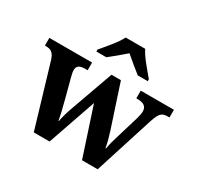

<svg xmlns="http://www.w3.org/2000/svg" viewBox="-164 -957 1182 1148"><g transform="rotate(30 427.0 -383.0)"><path d="M281 -619V-606H350C378 -628 428 -669 458 -696C488 -669 539 -628 567 -606H636V-619C605 -657 547 -721 526 -766H391C370 -721 312 -657 281 -619ZM71 -430 199 0H308L423 -332L532 0H640L769 -405C790 -469 805 -483 844 -483H857V-536H628V-483H635C679 -483 701 -468 701 -434C701 -423 697 -401 692 -384L648 -238C635 -196 626 -165 621 -133H617C614 -158 602 -202 591 -236L494 -531H429L327 -246C314 -210 300 -166 295 -134H292C287 -165 274 -220 261 -268L227 -397C223 -412 219 -430 219 -441C219 -474 239 -483 279 -483H292V-536H-3V-483H1C40 -483 56 -472 71 -430Z"/></g></svg>

Font: Noto Serif Georgian Bold
Style: Regular
Weight: 700
Designer: Monotype Design Team, Akaki Razmadze
Foundry: Google LLC
Version: Version 2.003